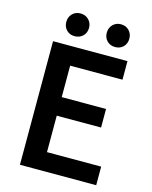

<svg xmlns="http://www.w3.org/2000/svg" viewBox="-135 -1022 878 1109"><g transform="rotate(15 304.0 -467.5)"><path d="M94 0V-739H539V-628H226V-440H491V-329H226V-111H550V0ZM206 -799Q177 -799 158 -818Q139 -837 139 -867Q139 -896 158 -915.5Q177 -935 206 -935Q236 -935 255.5 -915.5Q275 -896 275 -867Q275 -837 255.5 -818Q236 -799 206 -799ZM449 -799Q419 -799 400 -818Q381 -837 381 -867Q381 -896 400 -915.5Q419 -935 449 -935Q478 -935 497 -915.5Q516 -896 516 -867Q516 -837 497 -818Q478 -799 449 -799Z"/></g></svg>

Font: Noto Sans SC Thin SemiBold
Style: Regular
Weight: 600
Version: Version 2.004-H2;hotconv 1.0.118;makeotfexe 2.5.65603